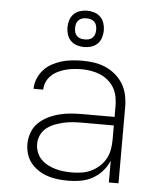

<svg xmlns="http://www.w3.org/2000/svg" viewBox="-54 -797 707 852"><g transform="rotate(5 300.0 -371.5)"><path d="M282 8Q259 8 236 5.5Q213 3 191 -4Q169 -11 149.5 -23.5Q130 -36 115.5 -53.5Q101 -71 94 -93.5Q87 -116 87 -139Q87 -165 96.5 -190.5Q106 -216 125 -234Q144 -252 167.5 -263.5Q191 -275 216.5 -281.5Q242 -288 268 -290Q294 -292 320 -292H462V-340Q462 -361 458 -382Q454 -403 443.5 -421Q433 -439 416.5 -453Q400 -467 380.5 -475Q361 -483 340 -486.5Q319 -490 298 -490Q280 -490 262 -488Q244 -486 227 -481.5Q210 -477 193.5 -469Q177 -461 164 -448.5Q151 -436 143.5 -419.5Q136 -403 136 -385H93Q93 -408 102 -430Q111 -452 126.5 -469.5Q142 -487 163 -498.5Q184 -510 206 -516.5Q228 -523 251.5 -525.5Q275 -528 298 -528Q325 -528 351.5 -524Q378 -520 402 -509.5Q426 -499 446.5 -481.5Q467 -464 480.5 -441.5Q494 -419 499.5 -392.5Q505 -366 505 -340V0H462V-97Q451 -71 432.5 -50Q414 -29 389.5 -15.5Q365 -2 337.5 3Q310 8 282 8ZM295 -30Q317 -30 339 -33.5Q361 -37 380.5 -46.5Q400 -56 416.5 -71Q433 -86 443.5 -105Q454 -124 458 -145.5Q462 -167 462 -189V-254H320Q300 -254 279.5 -252.5Q259 -251 239 -246.5Q219 -242 199.5 -234.5Q180 -227 164 -214.5Q148 -202 139 -183Q130 -164 130 -143Q130 -125 136.5 -107Q143 -89 156 -75.5Q169 -62 186 -53Q203 -44 221 -39Q239 -34 257.5 -32Q276 -30 295 -30ZM300 -589Q284 -589 268 -594Q252 -599 240.5 -610.5Q229 -622 224 -638Q219 -654 219 -670Q219 -686 224 -702Q229 -718 240.5 -729.5Q252 -741 268 -746Q284 -751 300 -751Q316 -751 332 -746Q348 -741 359.5 -729.5Q371 -718 376 -702Q381 -686 381 -670Q381 -654 376 -638Q371 -622 359.5 -610.5Q348 -599 332 -594Q316 -589 300 -589ZM300 -623Q310 -623 319 -625.5Q328 -628 335 -635Q342 -642 344.5 -651Q347 -660 347 -670Q347 -680 344.5 -689Q342 -698 335 -705Q328 -712 319 -714.5Q310 -717 300 -717Q290 -717 281 -714.5Q272 -712 265 -705Q258 -698 255.5 -689Q253 -680 253 -670Q253 -660 255.5 -651Q258 -642 265 -635Q272 -628 281 -625.5Q290 -623 300 -623Z"/></g></svg>

Font: Iosevka Aile Extralight
Style: Regular
Weight: 200
Designer: Belleve Invis
Foundry: Belleve Invis
Version: Version 31.1.0; ttfautohint (v1.8.4)